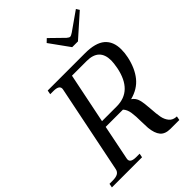

<svg xmlns="http://www.w3.org/2000/svg" viewBox="-279 -1056 1180 1180"><g transform="rotate(-45 311.5 -466.0)"><path d="M420 -782 327 -911 349 -932 436 -847Q449 -836 456 -836Q465 -836 481 -847L602 -932L615 -911L470 -782ZM450 -300Q475 -283 482.5 -253.5Q490 -224 493 -175Q496 -126 501.5 -97Q507 -68 524 -47.5Q541 -27 574 -26L569 0H492Q446 0 425 -25.5Q404 -51 399 -102Q397 -136 397 -155Q397 -206 392 -238.5Q387 -271 369 -290H366H219L173 -62Q172 -59 172 -53Q172 -26 221 -26H250L245 0H-17L-12 -26H15Q44 -26 59.5 -34.5Q75 -43 79 -62L196 -637Q197 -640 197 -645Q197 -673 148 -673H120L125 -700H449Q540 -700 582 -664Q624 -628 624 -559Q624 -527 617 -495Q600 -417 560 -367.5Q520 -318 450 -300ZM532 -554Q532 -659 423 -659H295L228 -331H356Q492 -331 525 -495Q532 -534 532 -554Z"/></g></svg>

Font: Taviraj
Style: Italic
Weight: 400
Italic angle: -12°
Designer: Katatrad Team
Foundry: CadsonDemak
Version: Version 1.001